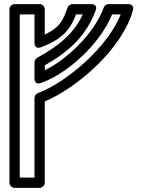

<svg xmlns="http://www.w3.org/2000/svg" viewBox="-20 -905 694 935"><path d="M148 -428.1V-40H76.1V-835H148V-699.1C148 -699.1 144.7 -661.1 182.1 -675.8L191.8 -679.6C298.6 -721.5 328.3 -778.2 350.1 -835H383.5C340.6 -745.9 276.2 -687.3 164.7 -625.5L160.9 -623.4C152.7 -618.9 148 -609.5 148 -601.5V-525.2C148 -525.2 144.7 -487.6 181.9 -501.8L191.5 -505.4C305.5 -548.9 463.8 -683.9 526 -835H568.1C506.2 -678.7 309.7 -508 168.6 -453.2L164 -451.4C154.3 -447.6 148 -437.9 148 -428.1ZM198 -411.1C360.7 -479.4 576 -670.6 627 -853.3C636.1 -886 605.7 -885 602.9 -885H508.9C500.1 -885 489.1 -878.9 485.4 -868.5C438.4 -738.4 300.9 -612.2 198 -562.7V-586.9C321.7 -656.8 399.1 -732.8 444.9 -851C459.3 -888.3 421.6 -885 421.6 -885H332.9C322.9 -885 313.2 -878.6 309.5 -868.9C287.9 -812.1 278.6 -774.8 198 -736.6V-860C198 -870.7 188.1 -885 173 -885H51.1C40.4 -885 26.1 -875.1 26.1 -860V-15C26.1 -4.3 36 10 51.1 10H173C183.7 10 198 0.1 198 -15Z"/></svg>

Font: Stormning Aesir
Style: Light
Weight: 400
Designer: Robert Jablonski, Mew Too
Foundry: Cannot Into Space Fonts
Version: Version 0.90